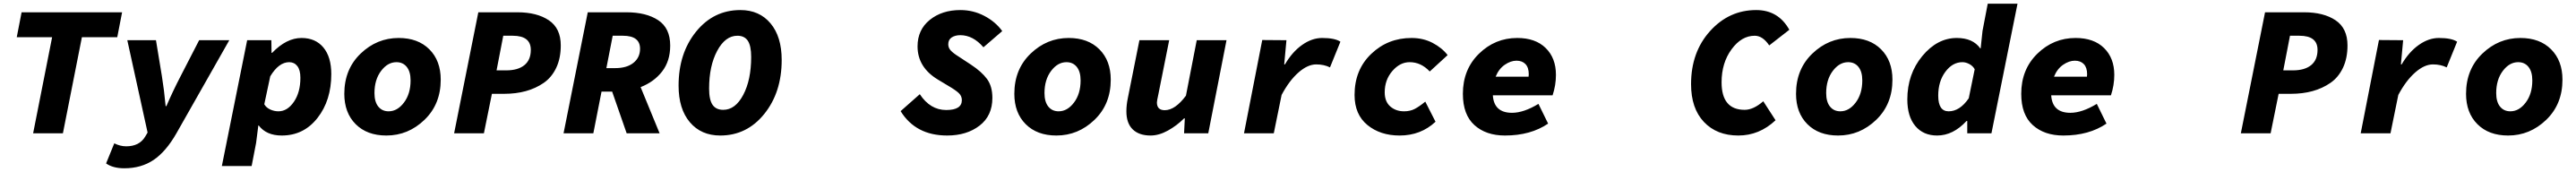

<svg xmlns="http://www.w3.org/2000/svg" viewBox="-20 -716 13840 924"><path d="M158 0 260 -516H70L96 -650H636L610 -516H420L318 0Z M648 188Q587 188 550 162L594 54Q626 70 658 70Q729 70 760 18L773 -4L664 -500H818L850 -306Q862 -232 870 -146H874Q908 -225 950 -306L1050 -500H1212L928 0Q872 98 805.5 143Q739 188 648 188Z M1172 176 1308 -500H1438L1439 -432H1442Q1519 -512 1600 -512Q1675 -512 1717.5 -461Q1760 -410 1760 -318Q1760 -177 1686 -82.5Q1612 12 1494 12Q1411 12 1370 -42H1368L1356 52L1332 176ZM1476 -118Q1524 -118 1559 -169Q1594 -220 1594 -298Q1594 -340 1577.5 -361Q1561 -382 1534 -382Q1478 -382 1432 -306L1400 -156Q1410 -138 1431.5 -128Q1453 -118 1476 -118Z M2056 12Q1952 12 1891 -49Q1830 -110 1830 -212Q1830 -344 1917.5 -428Q2005 -512 2122 -512Q2226 -512 2287 -451Q2348 -390 2348 -288Q2348 -156 2260.5 -72Q2173 12 2056 12ZM2068 -118Q2115 -118 2150.5 -165Q2186 -212 2186 -284Q2186 -331 2165.5 -356.5Q2145 -382 2110 -382Q2063 -382 2027.5 -335Q1992 -288 1992 -216Q1992 -169 2012.5 -143.5Q2033 -118 2068 -118Z M2420 0 2550 -650H2760Q2865 -650 2929 -607Q2993 -564 2993 -472Q2993 -403 2968.5 -351.5Q2944 -300 2901 -270.5Q2858 -241 2805 -226.5Q2752 -212 2689 -212H2623L2580 0ZM2648 -338H2700Q2763 -338 2797.5 -366Q2832 -394 2832 -448Q2832 -524 2735 -524H2684Z M3008 0 3138 -650H3346Q3452 -650 3516.5 -607.5Q3581 -565 3581 -471Q3581 -388 3537.5 -332Q3494 -276 3422 -248L3524 0H3347L3269 -224H3212L3168 0ZM3238 -350H3285Q3348 -350 3383.5 -378.5Q3419 -407 3419 -454Q3419 -524 3327 -524H3272Z M3850 12Q3747 12 3686.5 -59.5Q3626 -131 3626 -256Q3626 -430 3720 -546Q3814 -662 3958 -662Q4060 -662 4120 -590.5Q4180 -519 4180 -394Q4180 -220 4086.5 -104Q3993 12 3850 12ZM3866 -126Q3931 -126 3973.5 -206.5Q4016 -287 4016 -410Q4016 -470 3998 -497Q3980 -524 3942 -524Q3877 -524 3833.5 -443Q3790 -362 3790 -240Q3790 -180 3808.5 -153Q3827 -126 3866 -126Z M5069 12Q4900 12 4819 -119L4922 -210Q4978 -125 5064 -125Q5148 -125 5148 -178Q5148 -200 5132 -215.5Q5116 -231 5075 -255L5020 -288Q4910 -354 4910 -467Q4910 -556 4975.5 -609Q5041 -662 5140 -662Q5209 -662 5269 -630.5Q5329 -599 5365 -549L5264 -462Q5208 -527 5140 -527Q5112 -527 5093.5 -515Q5075 -503 5075 -478Q5075 -459 5088.5 -444.5Q5102 -430 5131 -412L5198 -368Q5254 -331 5283 -292Q5312 -253 5312 -190Q5312 -94 5243 -41Q5174 12 5069 12Z M5656 12Q5552 12 5491 -49Q5430 -110 5430 -212Q5430 -344 5517.5 -428Q5605 -512 5722 -512Q5826 -512 5887 -451Q5948 -390 5948 -288Q5948 -156 5860.5 -72Q5773 12 5656 12ZM5668 -118Q5715 -118 5750.5 -165Q5786 -212 5786 -284Q5786 -331 5765.5 -356.5Q5745 -382 5710 -382Q5663 -382 5627.5 -335Q5592 -288 5592 -216Q5592 -169 5612.5 -143.5Q5633 -118 5668 -118Z M6162 12Q6100 12 6066 -21Q6032 -54 6032 -118Q6032 -152 6040 -190L6102 -500H6262L6204 -210Q6196 -174 6196 -166Q6196 -124 6238 -124Q6294 -124 6352 -202L6410 -500H6570L6472 0H6342L6346 -80H6342Q6303 -41 6255 -14.5Q6207 12 6162 12Z M6664 0 6762 -501 6892 -500 6880 -370H6884Q6923 -437 6976 -474.5Q7029 -512 7084 -512Q7152 -512 7182 -492L7126 -354Q7094 -370 7052 -370Q7006 -370 6956.5 -326.5Q6907 -283 6866 -206L6824 0Z M7500 12Q7396 12 7327 -44.5Q7258 -101 7258 -206Q7258 -341 7347.5 -426.5Q7437 -512 7564 -512Q7627 -512 7677.5 -485.5Q7728 -459 7758 -420L7662 -332Q7615 -382 7554 -382Q7502 -382 7461 -334.5Q7420 -287 7420 -220Q7420 -170 7450 -144Q7480 -118 7524 -118Q7556 -118 7580.5 -130.5Q7605 -143 7638 -170L7693 -62Q7614 12 7500 12Z M8066 12Q7964 12 7902 -44Q7840 -100 7840 -212Q7840 -343 7926.5 -427.5Q8013 -512 8132 -512Q8230 -512 8285 -458Q8340 -404 8340 -314Q8340 -258 8322 -204H8001Q8007 -110 8104 -110Q8167 -110 8246 -158L8298 -52Q8204 12 8066 12ZM8016 -304H8193Q8194 -308 8194 -317Q8194 -353 8176.5 -371.5Q8159 -390 8128 -390Q8097 -390 8065 -368Q8033 -346 8016 -304Z M9320 12Q9204 12 9135 -61Q9066 -134 9066 -264Q9066 -436 9168 -549Q9270 -662 9416 -662Q9535 -662 9594 -556L9486 -472Q9451 -524 9408 -524Q9337 -524 9283.5 -451Q9230 -378 9230 -274Q9230 -126 9354 -126Q9401 -126 9454 -172L9520 -70Q9433 12 9320 12Z M9856 12Q9752 12 9691 -49Q9630 -110 9630 -212Q9630 -344 9717.5 -428Q9805 -512 9922 -512Q10026 -512 10087 -451Q10148 -390 10148 -288Q10148 -156 10060.5 -72Q9973 12 9856 12ZM9868 -118Q9915 -118 9950.5 -165Q9986 -212 9986 -284Q9986 -331 9965.5 -356.5Q9945 -382 9910 -382Q9863 -382 9827.5 -335Q9792 -288 9792 -216Q9792 -169 9812.5 -143.5Q9833 -118 9868 -118Z M10388 12Q10314 12 10271 -39Q10228 -90 10228 -182Q10228 -318 10308.5 -415Q10389 -512 10494 -512Q10580 -512 10620 -456H10622L10632 -550L10660 -696H10820L10680 0H10550V-66H10546Q10474 12 10388 12ZM10450 -118Q10510 -118 10558 -188L10590 -344Q10580 -362 10561 -372Q10542 -382 10524 -382Q10471 -382 10432.5 -330.5Q10394 -279 10394 -202Q10394 -118 10450 -118Z M11066 12Q10964 12 10902 -44Q10840 -100 10840 -212Q10840 -343 10926.5 -427.5Q11013 -512 11132 -512Q11230 -512 11285 -458Q11340 -404 11340 -314Q11340 -258 11322 -204H11001Q11007 -110 11104 -110Q11167 -110 11246 -158L11298 -52Q11204 12 11066 12ZM11016 -304H11193Q11194 -308 11194 -317Q11194 -353 11176.5 -371.5Q11159 -390 11128 -390Q11097 -390 11065 -368Q11033 -346 11016 -304Z M12020 0 12150 -650H12360Q12465 -650 12529 -607Q12593 -564 12593 -472Q12593 -403 12568.5 -351.5Q12544 -300 12501 -270.5Q12458 -241 12405 -226.5Q12352 -212 12289 -212H12223L12180 0ZM12248 -338H12300Q12363 -338 12397.5 -366Q12432 -394 12432 -448Q12432 -524 12335 -524H12284Z M12664 0 12762 -501 12892 -500 12880 -370H12884Q12923 -437 12976 -474.5Q13029 -512 13084 -512Q13152 -512 13182 -492L13126 -354Q13094 -370 13052 -370Q13006 -370 12956.5 -326.5Q12907 -283 12866 -206L12824 0Z M13456 12Q13352 12 13291 -49Q13230 -110 13230 -212Q13230 -344 13317.5 -428Q13405 -512 13522 -512Q13626 -512 13687 -451Q13748 -390 13748 -288Q13748 -156 13660.5 -72Q13573 12 13456 12ZM13468 -118Q13515 -118 13550.5 -165Q13586 -212 13586 -284Q13586 -331 13565.5 -356.5Q13545 -382 13510 -382Q13463 -382 13427.5 -335Q13392 -288 13392 -216Q13392 -169 13412.5 -143.5Q13433 -118 13468 -118Z"/></svg>

Font: TypoPRO Source Code Pro
Style: Italic
Weight: 900
Italic angle: -11°
Monospace: yes
Designer: Paul D. Hunt, Teo Tuominen
Foundry: Adobe Systems Incorporated
Version: Version 1.030;PS 1.0;hotconv 1.0.84;makeotf.lib2.5.63406